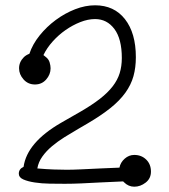

<svg xmlns="http://www.w3.org/2000/svg" viewBox="-20 -702 640 725"><path d="M70 -486Q78 -494 91 -499Q103 -535 129.5 -568Q156 -601 190.5 -626.5Q225 -652 263.5 -667Q302 -682 339 -682Q411 -682 452 -629.5Q493 -577 493 -486Q493 -447 484 -414.5Q475 -382 453.5 -352Q432 -322 397 -294Q362 -266 311 -236L275 -215Q249 -200 223.5 -184Q198 -168 176.5 -150Q155 -132 140 -111Q125 -90 121 -66Q155 -63 182.5 -62Q210 -61 232 -61Q254 -61 286 -62.5Q318 -64 360 -66L431 -69Q435 -89 451 -103Q467 -117 487 -117Q514 -117 532 -99.5Q550 -82 550 -54Q550 -28 530 -12.5Q510 3 487 3Q465 3 448 -14L445 -17L357 -13Q320 -11 287.5 -9.5Q255 -8 225 -8Q198 -8 167.5 -8.5Q137 -9 111 -13Q85 -17 68 -24.5Q51 -32 51 -46Q51 -64 69 -72Q82 -164 210 -238L285 -281Q328 -306 357.5 -329Q387 -352 405.5 -376Q424 -400 432 -426Q440 -452 440 -483Q440 -555 412 -592.5Q384 -630 339 -630Q312 -630 283 -618.5Q254 -607 227.5 -588.5Q201 -570 179 -545.5Q157 -521 144 -494L154 -486Q164 -478 167.5 -466Q171 -454 171 -444Q171 -421 154.5 -402Q138 -383 112 -383Q86 -383 69 -402Q52 -421 52 -444Q52 -468 70 -486Z"/></svg>

Font: Nelagoney
Style: Regular
Weight: 400
Designer: Kanati
Foundry: Kanati and Michael Everson
Version: Version 2.000